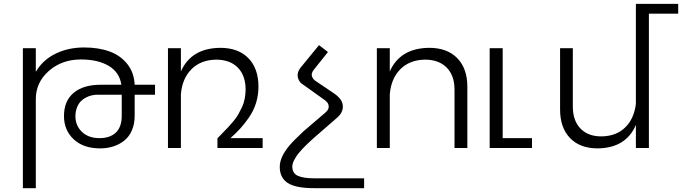

<svg xmlns="http://www.w3.org/2000/svg" viewBox="-20 -777 3581 1008"><path d="M793.9 -332V-279.8H687V-169.9Q687 -125.5 672.1 -91.8Q657.2 -58.1 631.6 -38.1Q606 -18.1 574.2 -8.1Q542.5 2 505.9 2Q418 2 366.9 -45.7Q315.9 -93.3 315.9 -168Q315.9 -247.1 366.7 -289.6Q417.5 -332 506.8 -332H617.2Q607.4 -397.5 550.8 -431.2Q494.1 -464.8 404.8 -464.8Q304.7 -464.8 236.3 -404.5Q168 -344.2 168 -256.8V210.9H100.1V-523.9H168V-399.9Q204.1 -461.9 271 -494.9Q337.9 -527.8 421.9 -527.8Q497.6 -527.8 555.2 -506.8Q612.8 -485.8 648.4 -440.9Q684.1 -396 687 -332ZM619.1 -168.9V-279.8H494.1Q479 -279.8 464.1 -276.9Q449.2 -273.9 432.9 -265.9Q416.5 -257.8 404.3 -245.4Q392.1 -232.9 384 -212.4Q376 -191.9 376 -166Q376 -117.7 410.2 -84.7Q444.3 -51.8 502.9 -51.8Q557.6 -51.8 588.4 -81.1Q619.1 -110.4 619.1 -168.9Z M1189.9 -51.8H1358.9V0H1121.6V-51.8H1122.6Q1130.4 -60.1 1149.9 -80.1Q1169.4 -100.1 1179.4 -110.8Q1189.5 -121.6 1205.8 -141.1Q1222.2 -160.6 1231.2 -176.8Q1240.2 -192.9 1250.2 -213.9Q1260.3 -234.9 1264.6 -258.1Q1269 -281.2 1269.5 -306.2Q1269.5 -380.4 1228.5 -422.1Q1187.5 -463.9 1113.8 -463.9Q1033.7 -462.4 985.1 -413.6Q936.5 -364.7 929.7 -282.2V0H861.8V-523.9H929.7V-401.9Q983.9 -524.4 1136.7 -525.9Q1231 -525.9 1283.9 -471.7Q1336.9 -417.5 1336.9 -321.8Q1336.9 -276.9 1324 -235.8Q1311 -194.8 1287.1 -160.4Q1263.2 -126 1241.5 -102.3Q1219.7 -78.6 1189.9 -51.8Z M1891.6 159.2H1631.3Q1573.2 159.2 1544.2 146.2Q1515.1 133.3 1514.6 98.1Q1514.6 89.8 1517.1 80.8Q1519.5 71.8 1525.4 61.5Q1531.2 51.3 1536.1 43.2Q1541 35.2 1551 23.9Q1561 12.7 1566.4 6.1Q1571.8 -0.5 1584.2 -12.2Q1596.7 -23.9 1600.6 -27.8Q1604.5 -31.7 1616.9 -43Q1629.4 -54.2 1630.4 -55.2L1753.4 -162.1Q1776.9 -184.6 1779.5 -208.7Q1782.2 -232.9 1769.8 -251.7Q1757.3 -270.5 1734.4 -286.1L1639.6 -350.1Q1625 -359.4 1619.9 -371.1Q1614.7 -382.8 1617.7 -393.1Q1620.6 -403.3 1629.4 -413.1L1701.7 -503.9L1654.8 -540L1559.6 -423.8Q1547.9 -409.7 1543.9 -393.6Q1540 -377.4 1547.1 -360.1Q1554.2 -342.8 1573.7 -331.1L1674.8 -258.8Q1689.9 -249.5 1698.2 -239Q1706.5 -228.5 1705.6 -214.6Q1704.6 -200.7 1689.5 -187L1573.7 -87.9Q1520 -37.6 1500.5 -14.2Q1448.7 46.9 1448.7 99.1Q1448.7 155.8 1490.2 183.3Q1531.7 210.9 1629.4 210.9H1891.6Z M2233.4 -525.9Q2327.6 -525.9 2380.6 -471.7Q2433.6 -417.5 2433.6 -321.8V0H2366.2V-306.2Q2366.2 -380.4 2325.2 -422.1Q2284.2 -463.9 2210.4 -463.9Q2130.4 -462.4 2081.8 -413.6Q2033.2 -364.7 2026.4 -282.2V0H1958.5V-523.9H2026.4V-401.9Q2080.6 -524.4 2233.4 -525.9Z M2619.1 -51.8H2772.9V0H2550.8V-523.9H2619.1Z M3540.5 -756.8V-705.1H3386.7V0H3318.4V-121.1Q3266.1 0.5 3117.7 2Q3024.9 2 2972.7 -52.2Q2920.4 -106.4 2920.4 -202.1V-523.9H2987.3V-217.8Q2987.3 -143.6 3027.8 -101.8Q3068.4 -60.1 3139.6 -61Q3215.8 -62.5 3262.5 -108.2Q3309.1 -153.8 3318.4 -231.9V-756.8Z"/></svg>

Font: Montserrat arm Light
Style: Regular
Weight: 300
Designer: Julieta Ulanovsky
Foundry: Julieta Ulanovsky
Version: Version 6.000;PS 006.000;hotconv 1.0.88;makeotf.lib2.5.64775